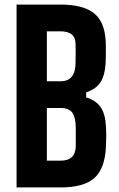

<svg xmlns="http://www.w3.org/2000/svg" viewBox="-20 -820 520 840"><path d="M52.5 0V-800H244Q348 -800 395.5 -758.5Q443 -717 443 -620.5Q443 -597.5 443 -578.8Q443 -560 442 -541.5Q439 -490 419.2 -459.8Q399.5 -429.5 357 -416V-394Q401 -380.5 421.2 -349.8Q441.5 -319 443.5 -266Q445 -242.5 444.8 -223Q444.5 -203.5 443.5 -179.5Q439.5 -83.5 393.8 -41.8Q348 0 244.5 0ZM185 -117H244.5Q278 -117 294.5 -133Q311 -149 311.5 -181Q311.5 -202 311.5 -220.8Q311.5 -239.5 311.5 -260Q311 -308 295.8 -327.8Q280.5 -347.5 245 -347.5H185ZM185 -464.5H246Q278 -464.5 294.2 -485Q310.5 -505.5 310.5 -545Q311 -566.5 311 -586.2Q311 -606 310.5 -627.5Q310.5 -655.5 294 -669.2Q277.5 -683 244 -683H185Z"/></svg>

Font: Big Shoulders Text Thin ExtraBold
Style: Regular
Weight: 800
Version: Version 2.002